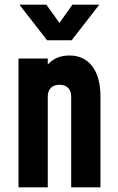

<svg xmlns="http://www.w3.org/2000/svg" viewBox="-20 -800 502 820"><path d="M286 -628H181L63 -780H178L234 -702L289 -780H404ZM277 -563Q339 -563 374 -517Q409 -471 409 -388V0H284V-388Q284 -411 271 -424.5Q258 -438 234 -438Q210 -438 197 -424.5Q184 -411 184 -388V0H59V-550H184V-524Q218 -563 277 -563Z"/></svg>

Font: Mohave Bold
Style: Regular
Weight: 700
Designer: Gumpita Rahayu
Foundry: Tokotype
Version: Version 2.002;PS 002.002;hotconv 1.0.88;makeotf.lib2.5.64775